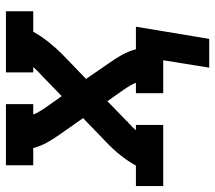

<svg xmlns="http://www.w3.org/2000/svg" viewBox="-66 -511 725 647"><g transform="rotate(-90 296.5 -187.5)"><path d="M392 155 417 0H306V-92H341Q337 -102 331.5 -111.5Q326 -121 320 -130L279 -188L213 -124Q211 -121 208.5 -119Q206 -117 203 -115Q203 -115 203 -115Q203 -115 203 -114Q203 -114 203 -114Q203 -114 203 -114Q197 -109 191.5 -103.5Q186 -98 181 -92H199V0H-7V-92H62Q77 -119 96.5 -143.5Q116 -168 139 -190L222 -270L168 -347Q153 -368 140.5 -390Q128 -412 121 -438H63V-530H269V-438H234Q238 -428 243.5 -418.5Q249 -409 255 -400L296 -342L362 -406Q365 -409 367 -411Q369 -413 372 -415Q372 -415 372 -415Q372 -415 372 -416H373Q373 -416 373 -416Q373 -416 373 -416Q378 -421 383.5 -426.5Q389 -432 394 -438H376V-530H582V-438H513Q498 -411 478.5 -386.5Q459 -362 437 -340L354 -260L407 -183Q422 -162 434.5 -140Q447 -118 454 -92H530L489 155Z"/></g></svg>

Font: Iosevka Curly Slab SmBdExObl
Style: Regular
Weight: 600
Width: 7
Italic angle: -9°
Monospace: yes
Designer: Belleve Invis
Foundry: Belleve Invis
Version: Version 11.1.0; ttfautohint (v1.8.3)